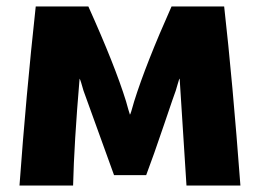

<svg xmlns="http://www.w3.org/2000/svg" viewBox="-20 -571 800 591"><path d="M720 0H554L533 -329Q532 -329 530.5 -324Q529 -319 526 -309Q523 -299 521 -292Q518 -285 485 -187.5Q452 -90 430 -32H331L237 -292Q228 -325 225 -329Q208 -129 205 0H40Q60 -276 90 -551H252Q334 -369 368 -259Q371 -248 375 -234Q379 -220 380 -218Q382 -219 393 -259Q429 -374 508 -551H670Q696 -321 720 0Z"/></svg>

Font: Repo
Style: ExtraBold
Weight: 800
Designer: Stefan Peev
Foundry: Context Ltd
Version: Version 001.000